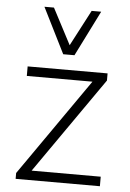

<svg xmlns="http://www.w3.org/2000/svg" viewBox="-56 -841 600 883"><g transform="rotate(5 244.5 -400.0)"><path d="M50 0ZM439 -44V0H50V-27L363 -476H60V-520H429V-487L120 -44ZM375 -800 270 -590H218L113 -800H157L244 -634L331 -800Z"/></g></svg>

Font: Martel Sans ExtraLight
Style: Regular
Weight: 275
Designer: Dan Reynolds and Mathieu Réguer
Foundry: Dan Reynolds and Mathieu Réguer
Version: Version 1.002; ttfautohint (v1.1) -l 5 -r 5 -G 72 -x 0 -D la